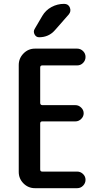

<svg xmlns="http://www.w3.org/2000/svg" viewBox="-20 -985 540 1005"><path d="M163.1 0Q127.9 0 103 -24.9Q78.1 -49.8 78.1 -85V-644.5Q78.1 -679.7 103 -705.1Q127.9 -730.5 163.1 -730.5H383.8Q401.4 -730.5 414.6 -717.8Q427.7 -705.1 427.7 -687Q427.7 -668.9 415 -655.8Q402.3 -642.6 383.8 -642.6H201.2Q190.4 -642.6 190.4 -631.8V-446.3Q190.4 -435.5 201.2 -434.6H375Q391.6 -434.6 404.8 -421.9Q418 -409.2 418 -392.1Q418 -375 404.8 -362.3Q391.6 -349.6 375 -349.6H201.2Q190.4 -349.6 190.4 -338.9V-97.7Q190.4 -86.9 201.2 -86.9H383.8Q401.4 -86.9 414.6 -74.2Q427.7 -61.5 427.7 -43.9Q427.7 -26.4 415 -13.2Q402.3 0 383.8 0ZM201.2 -901.4Q218.8 -931.6 249.5 -948.2Q280.3 -964.8 315.4 -964.8Q337.9 -964.8 345.7 -945.3Q353.5 -925.8 339.8 -909.2L267.6 -827.1Q235.4 -790 184.6 -790Q168.9 -790 161.1 -804.7Q153.3 -819.3 161.1 -833Z"/></svg>

Font: Rounded-X Mgen+ 1mn medium
Style: Regular
Weight: 500
Designer: [Source Han Sans]
Ryoko NISHIZUKA  (kana & ideographs); Paul D. Hunt (Latin, Greek & Cyrillic); Wenlong ZHANG  (bopomofo
Version: Version 1.059.20150602